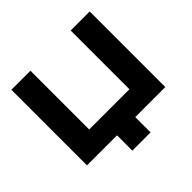

<svg xmlns="http://www.w3.org/2000/svg" viewBox="-212 -973 1347 1347"><g transform="rotate(-45 461.5 -299.0)"><path d="M371 152V-89H552V152ZM747 -167 661 -82V-750H850V0H73V-750H262V-82L177 -167Z"/></g></svg>

Font: Unbounded SemiBold
Style: Regular
Weight: 600
Designer: Luke Prowse, Jean-Baptiste Morizot, Fátima Lázaro, Florian Runge
Foundry: NaN
Version: Version 1.700